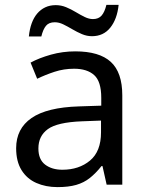

<svg xmlns="http://www.w3.org/2000/svg" viewBox="-20 -821 601 785"><path d="M288 -611Q386 -611 433 -568Q480 -525 480 -431V-66H416L399 -142H395Q372 -113 347.5 -93.5Q323 -74 291.5 -65Q260 -56 215 -56Q167 -56 128.5 -73Q90 -90 68 -125.5Q46 -161 46 -215Q46 -295 109 -338.5Q172 -382 303 -386L394 -389V-421Q394 -488 365 -514Q336 -540 283 -540Q241 -540 203 -527.5Q165 -515 132 -499L105 -565Q140 -584 188 -597.5Q236 -611 288 -611ZM314 -325Q214 -321 175.5 -293Q137 -265 137 -214Q137 -169 164.5 -148Q192 -127 235 -127Q303 -127 348 -164.5Q393 -202 393 -280V-328ZM98 -672Q101 -702 109.5 -725.5Q118 -749 132 -765.5Q146 -782 165 -791Q184 -800 208 -800Q230 -800 250.5 -791.5Q271 -783 290 -771.5Q309 -760 326.5 -751.5Q344 -743 360 -743Q383 -743 395.5 -757.5Q408 -772 415 -801H465Q459 -743 431 -708Q403 -673 356 -673Q335 -673 315 -681.5Q295 -690 275.5 -701.5Q256 -713 238.5 -721.5Q221 -730 204 -730Q180 -730 168 -715.5Q156 -701 149 -672Z"/></svg>

Font: Noto Sans Malayalam UI
Style: Regular
Weight: 400
Designer: Jelle Bosma - Monotype Design Team
Foundry: Monotype Imaging Inc.
Version: Version 2.104